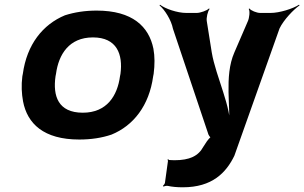

<svg xmlns="http://www.w3.org/2000/svg" viewBox="-20 -583 1293 816"><path d="M77 -269 75 -259C70 -220 72 -185 78 -152C96 -58 165 10 317 10C367 10 413 3 454 -11C547 -49 614 -134 631 -259L633 -269C638 -308 638 -343 632 -376C613 -470 543 -538 391 -538C341 -538 297 -531 256 -518C162 -479 94 -394 77 -269ZM492 -269 490 -259C479 -176 434 -104 332 -104C227 -104 204 -175 216 -259L218 -269C229 -351 273 -424 375 -424C477 -424 503 -352 492 -269ZM694 100 681 194C680 199 675 205 673 206L674 210C678 208 688 206 693 207C711 211 732 213 757 213C882 213 941 151 976 79L1168 -462C1185 -498 1228 -543 1253 -560L1251 -563C1225 -546 1168 -528 1130 -528H1086C1071 -528 1046 -538 1040 -547L1037 -545C1043 -536 1040 -507 1033 -492L976 -360C931 -258 963 -120 952 -40H956C967 -120 897 -258 880 -360L859 -492C856 -507 863 -536 871 -545L868 -547C860 -538 831 -528 816 -528H772C733 -528 682 -546 660 -563L658 -560C679 -543 708 -498 715 -461L864 -17C864 -13 873 3 878 3V-1C873 -1 862 14 859 18L844 41C823 80 786 98 721 98C713 98 706 97 698 97C697 97 697 95 697 94L691 96C692 97 694 99 694 100Z"/></svg>

Font: Asimov
Style: EdgeWideIt
Weight: 500
Designer: Google
Version: Version 2.000980: 2014